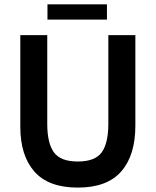

<svg xmlns="http://www.w3.org/2000/svg" viewBox="-20 -851 714 881"><path d="M197.8 -761.2V-831.1H470.7V-761.2ZM336.9 9.8Q202.6 9.8 137.9 -63.7Q73.2 -137.2 73.2 -269V-689.9H196.8V-283.2Q196.8 -194.3 227.3 -152.1Q257.8 -109.9 336.9 -109.9Q416.5 -109.9 446.8 -152.1Q477.1 -194.3 477.1 -283.2V-689.9H601.1V-273.9Q601.1 -138.7 536.4 -64.5Q471.7 9.8 336.9 9.8Z"/></svg>

Font: HK Grotesk Legacy
Style: Bold
Weight: 700
Designer: Alfredo Marco Pradil
Foundry: Hanken Design Co.
Version: Version 2.022;PS 002.022;hotconv 1.0.88;makeotf.lib2.5.64775